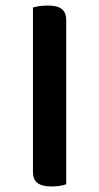

<svg xmlns="http://www.w3.org/2000/svg" viewBox="-20 -645 358 693"><path d="M219 20Q209 24 194.5 26Q180 28 165 28Q133 28 116 16Q99 4 99 -25V-618Q109 -621 123 -623Q137 -625 153 -625Q188 -625 203.5 -612Q219 -599 219 -573Z"/></svg>

Font: Baloo Bhai 2 SemiBold
Style: Regular
Weight: 600
Designer: Supriya Tembe, Noopur Datye and Ek Type
Foundry: Ek Type
Version: Version 1.640;PS 1.000;hotconv 16.6.51;makeotf.lib2.5.65220;